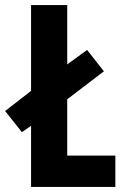

<svg xmlns="http://www.w3.org/2000/svg" viewBox="-40 -734 489 754"><path d="M82 0H413V-123H224V-344L368 -454L302 -538L224 -481V-714H82V-377L-20 -298L46 -215L82 -240Z"/></svg>

Font: Noto Sans Oriya ExtCond Bold
Style: Bold
Weight: 700
Width: 2
Designer: Amélie Bonet and Sol Matas
Foundry: Google LLC
Version: Version 2.006